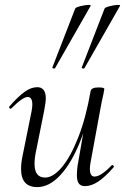

<svg xmlns="http://www.w3.org/2000/svg" viewBox="-20 -751 511 784"><path d="M66 -61Q66 -88 73 -119L109 -297Q112 -314 112 -324Q112 -355 93 -355Q73 -355 27 -309Q25 -307 23 -307Q20 -307 18 -310.5Q16 -314 19 -317Q54 -357 80.5 -376Q107 -395 132 -395Q167 -395 167 -349Q167 -334 160 -297L128 -138Q121 -107 121 -82Q121 -26 164 -26Q197 -26 232.5 -68Q268 -110 299.5 -190Q331 -270 350 -379L363 -378Q343 -262 307.5 -173.5Q272 -85 226.5 -36Q181 13 132 13Q66 13 66 -61ZM294 -35Q294 -61 299 -87L350 -379Q353 -394 382 -394Q406 -394 406 -388L402 -365Q396 -341 391 -312L350 -89Q347 -74 347 -62Q347 -30 366 -30Q392 -30 436 -76Q437 -77 439 -77Q442 -77 444 -73.5Q446 -70 444 -68Q409 -28 381 -9.5Q353 9 327 9Q310 9 302 -1.5Q294 -12 294 -35ZM201 -471Q198 -471 195.5 -472.5Q193 -474 194 -476L287 -716Q289 -721 309 -726Q329 -731 342 -731Q353 -731 350 -727L205 -473Q203 -471 201 -471ZM321 -471Q318 -471 315.5 -472.5Q313 -474 314 -476L407 -716Q409 -721 429 -726Q449 -731 462 -731Q473 -731 470 -727L325 -473Q323 -471 321 -471Z"/></svg>

Font: Cormorant Garamond
Style: Italic
Weight: 400
Italic angle: -10°
Designer: Christian Thalmann (Catharsis Fonts)
Foundry: Catharsis Fonts
Version: Version 4.000